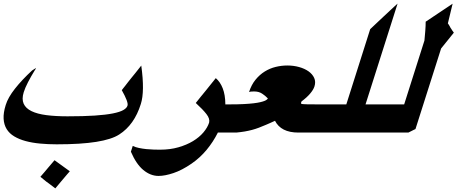

<svg xmlns="http://www.w3.org/2000/svg" viewBox="-67 -773 2545 1068"><path d="M321.3 179.7 305.2 198.2Q290 216.3 272.7 236.6Q255.4 256.8 240.7 274.9Q228 265.1 215.6 255.6Q203.1 246.1 189.9 236.8Q181.6 230.5 173.8 223.6Q166 216.8 157.7 210.4Q169.4 197.3 180.7 183.8Q191.9 170.4 202.6 157.7L236.3 118.2ZM716.3 -194.3Q680.2 -78.6 596.2 -24.9Q554.2 2.4 468.5 16.1Q382.8 29.8 248.5 29.8Q199.7 29.8 155.8 25.6Q111.8 21.5 75.7 11.7Q39.6 2 12.5 -14.2Q-14.6 -30.3 -29.8 -54.7Q-44.9 -79.1 -46.9 -112.3Q-48.8 -145.5 -35.2 -189Q-22.5 -230.5 16.1 -279.5Q54.7 -328.6 111.3 -380.9Q117.7 -384.8 124.8 -389.6Q131.8 -394.5 132.8 -394.5Q132.3 -391.6 131.6 -389.9Q130.9 -388.2 129.9 -387.2Q129.9 -386.7 128.4 -385.3Q105 -347.2 88.6 -315.4Q72.3 -283.7 64.9 -259.8Q53.2 -221.7 64.7 -196Q76.2 -170.4 108.2 -154.8Q140.1 -139.2 190.9 -132.6Q241.7 -126 308.6 -126Q398.4 -126 460.2 -130.1Q522 -134.3 561 -142.1Q600.1 -149.9 619.1 -160.9Q638.2 -171.9 642.1 -185.1Q645.5 -194.8 637.2 -216.8Q628.9 -238.8 610.4 -271.5Q614.7 -277.3 619.4 -283.2Q624 -289.1 628.4 -294.4Q632.3 -299.8 636.5 -304.9Q640.6 -310.1 645 -315.9Q654.8 -328.6 664.8 -340.8Q674.8 -353 685.1 -365.7L718.8 -408.2Q738.8 -264.2 716.3 -194.3Z M1170.9 -35.6H1144.5V-34.7Q1118.7 16.6 1082.3 60.5Q1045.9 104.5 998.5 137.2Q945.3 173.8 897.7 189.7Q850.1 205.6 814.9 205.6Q770 205.6 730.2 172.6Q690.4 139.6 661.1 70.8L671.4 38.6Q685.5 45.9 705.6 50Q725.6 54.2 747.1 56.4Q768.6 58.6 788.8 59.1Q809.1 59.6 823.7 59.6Q878.9 59.6 925 46.4Q971.2 33.2 1006.3 12Q1041.5 -9.3 1064.5 -36.4Q1087.4 -63.5 1096.2 -90.8Q1101.6 -112.3 1081.5 -138.2Q1061.5 -164.1 1022 -200.2Q1036.1 -218.3 1050.3 -235.6Q1064.5 -252.9 1078.1 -269.5Q1091.8 -286.6 1105.5 -303.7Q1119.1 -320.8 1133.3 -338.4Q1157.7 -317.9 1171.9 -281.7Q1186 -245.6 1186.5 -193.8L1186 -192.4H1220.7Z M1693.8 -35.6H1592.8Q1495.6 -35.6 1462.4 -101.6L1461.9 -100.6Q1459.5 -99.6 1451.9 -96.2Q1444.3 -92.8 1436.3 -89.1Q1428.2 -85.4 1421.1 -82.5Q1414.1 -79.6 1412.1 -78.6Q1391.6 -69.8 1373 -62.7Q1354.5 -55.7 1335.2 -50.5Q1315.9 -45.4 1294.7 -41.7Q1273.4 -38.1 1247.6 -35.6H1147.5L1196.8 -192.4H1213.4Q1257.3 -192.4 1289.3 -194.1Q1321.3 -195.8 1343.8 -198.5Q1366.2 -201.2 1380.6 -204.6Q1395 -208 1403.6 -211.4Q1412.1 -214.8 1416 -218Q1419.9 -221.2 1421.9 -223.1L1422.4 -226.1Q1408.7 -240.7 1390.6 -252.4Q1372.6 -264.2 1347.7 -264.2Q1341.3 -264.2 1334 -263.9Q1326.7 -263.7 1318.4 -261.2Q1331.5 -301.8 1354.5 -329.8Q1377.4 -357.9 1406 -375.5Q1434.6 -393.1 1466.8 -400.9Q1499 -408.7 1531.2 -408.7Q1565.9 -408.7 1596.7 -400.1Q1627.4 -391.6 1649.2 -376.2Q1670.9 -360.8 1680.7 -339.4Q1690.4 -317.9 1682.1 -292Q1676.3 -273.9 1658.4 -252.7Q1640.6 -231.4 1609.9 -208.5L1609.4 -206.1Q1609.4 -205.6 1609.1 -205.3Q1608.9 -205.1 1608.9 -204.6L1607.9 -202.6Q1606.4 -198.7 1607.9 -196.8Q1609.4 -194.8 1618.2 -193.8Q1627 -192.9 1646.2 -192.6Q1665.5 -192.4 1700.2 -192.4H1743.7Z M2017.1 -35.6H1669.4L1718.8 -192.4H1859.4L1992.2 -610.8Q1997.1 -615.2 2008.8 -626.5Q2020.5 -637.7 2035.9 -652.1Q2051.3 -666.5 2068.4 -682.6Q2085.4 -698.7 2100.8 -712.9Q2116.2 -727.1 2127.9 -738Q2139.6 -749 2144.5 -752.9L1966.3 -192.4H2066.9Z M2450.7 -752.4 2424.3 -643.1Q2425.3 -641.1 2427.2 -638.7Q2429.2 -636.2 2430.2 -634.3Q2432.6 -629.9 2435.3 -625.5Q2438 -621.1 2440.4 -615.7V-616.7Q2444.3 -610.4 2448.5 -603.8Q2452.6 -597.2 2457.5 -591.3L2386.7 -503.4L2244.1 -55.2Q2238.3 -52.2 2232.4 -49.6Q2226.6 -46.9 2221.2 -43.9Q2217.3 -42 2212.9 -39.8Q2208.5 -37.6 2204.6 -35.6H1992.2L2041.5 -192.4H2181.2L2293.9 -547.4Q2294.9 -558.1 2296.1 -572Q2297.4 -585.9 2298.6 -600.6Q2299.8 -615.2 2300.3 -628.7Q2300.8 -642.1 2300.8 -652.3Z"/></svg>

Font: XB Khoramshahr
Style: Bold Italic
Weight: 700
Italic angle: -12°
Designer: Behnam
Foundry: Irmug
Version: Version 8.005 2009